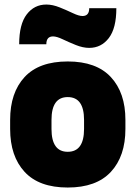

<svg xmlns="http://www.w3.org/2000/svg" viewBox="-20 -816 600 850"><path d="M24.9 -245.1V-285.2Q24.9 -405.8 88.9 -474.9Q152.8 -543.9 279.8 -543.9Q406.7 -543.9 470.9 -474.6Q535.2 -405.3 535.2 -285.2V-245.1Q535.2 -124.5 470.9 -55.2Q406.7 14.2 279.8 14.2Q152.8 14.2 88.9 -55.2Q24.9 -124.5 24.9 -245.1ZM375 -779.8H495.1Q495.1 -690.9 461.7 -647.5Q428.2 -604 375 -604Q347.2 -604 315.7 -616.7Q284.2 -629.4 257.6 -642.1Q231 -654.8 214.8 -654.8Q185.1 -654.8 185.1 -620.1H64.9Q64.9 -709 98.4 -752.4Q131.8 -795.9 185.1 -795.9Q212.9 -795.9 244.4 -783.2Q275.9 -770.5 302.5 -757.8Q329.1 -745.1 345.2 -745.1Q375 -745.1 375 -779.8ZM279.8 -144Q352.1 -144 352.1 -245.1V-285.2Q352.1 -386.2 279.8 -386.2Q208 -386.2 208 -285.2V-245.1Q208 -144 279.8 -144Z"/></svg>

Font: Cooper Hewitt
Style: Heavy
Weight: 713
Designer: Village Type and Design LLC
Foundry: Cooper Hewitt Smithsonian Design Museum
Version: 1.000